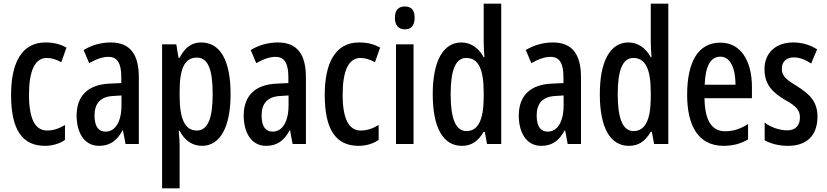

<svg xmlns="http://www.w3.org/2000/svg" viewBox="-20 -873 4478 1040"><path d="M224 -83C260 -83 300 -93 332 -115V-196C299 -176 268 -166 235 -166C170 -166 137 -230 137 -360C137 -491 170 -559 233 -559C258 -559 283 -552 312 -536L340 -615C310 -632 275 -643 226 -643C98 -643 40 -533 40 -359C40 -174 98 -83 224 -83Z M580 -643C528 -643 477 -629 433 -602L463 -531C504 -554 536 -565 568 -565C616 -565 637 -529 637 -456V-423L573 -420C459 -415 395 -356 395 -247C395 -161 432 -83 517 -83C575 -83 614 -111 644 -167H646L660 -93H732V-455C732 -577 686 -643 580 -643ZM593 -353 638 -356V-303C638 -213 604 -160 552 -160C514 -160 492 -187 492 -248C492 -313 525 -350 593 -353Z M1070 -643C1022 -643 983 -620 953 -560H947L935 -633H858V147H953V-90C953 -108 951 -132 948 -165H953C979 -112 1023 -83 1074 -83C1173 -83 1229 -186 1229 -363C1229 -547 1172 -643 1070 -643ZM1046 -561C1108 -561 1132 -495 1132 -362C1132 -229 1104 -166 1047 -166C983 -166 953 -225 953 -356V-379C953 -505 982 -561 1046 -561Z M1485 -643C1433 -643 1382 -629 1338 -602L1368 -531C1409 -554 1441 -565 1473 -565C1521 -565 1542 -529 1542 -456V-423L1478 -420C1364 -415 1300 -356 1300 -247C1300 -161 1337 -83 1422 -83C1480 -83 1519 -111 1549 -167H1551L1565 -93H1637V-455C1637 -577 1591 -643 1485 -643ZM1498 -353 1543 -356V-303C1543 -213 1509 -160 1457 -160C1419 -160 1397 -187 1397 -248C1397 -313 1430 -350 1498 -353Z M1923 -83C1959 -83 1999 -93 2031 -115V-196C1998 -176 1967 -166 1934 -166C1869 -166 1836 -230 1836 -360C1836 -491 1869 -559 1932 -559C1957 -559 1982 -552 2011 -536L2039 -615C2009 -632 1974 -643 1925 -643C1797 -643 1739 -533 1739 -359C1739 -174 1797 -83 1923 -83Z M2173 -838C2137 -838 2119 -817 2119 -776C2119 -736 2139 -714 2173 -714C2208 -714 2226 -736 2226 -776C2226 -816 2210 -838 2173 -838ZM2220 -633H2125V-93H2220Z M2482 -83C2534 -83 2570 -108 2600 -159H2606L2618 -93H2695V-853H2600V-643C2600 -620 2602 -596 2604 -563H2600C2572 -615 2528 -643 2479 -643C2380 -643 2324 -541 2324 -363C2324 -183 2379 -83 2482 -83ZM2507 -163C2448 -163 2421 -231 2421 -363C2421 -491 2447 -559 2505 -559C2571 -559 2600 -500 2600 -371V-341C2599 -221 2568 -163 2507 -163Z M2975 -643C2923 -643 2872 -629 2828 -602L2858 -531C2899 -554 2931 -565 2963 -565C3011 -565 3032 -529 3032 -456V-423L2968 -420C2854 -415 2790 -356 2790 -247C2790 -161 2827 -83 2912 -83C2970 -83 3009 -111 3039 -167H3041L3055 -93H3127V-455C3127 -577 3081 -643 2975 -643ZM2988 -353 3033 -356V-303C3033 -213 2999 -160 2947 -160C2909 -160 2887 -187 2887 -248C2887 -313 2920 -350 2988 -353Z M3387 -83C3439 -83 3475 -108 3505 -159H3511L3523 -93H3600V-853H3505V-643C3505 -620 3507 -596 3509 -563H3505C3477 -615 3433 -643 3384 -643C3285 -643 3229 -541 3229 -363C3229 -183 3284 -83 3387 -83ZM3412 -163C3353 -163 3326 -231 3326 -363C3326 -491 3352 -559 3410 -559C3476 -559 3505 -500 3505 -371V-341C3504 -221 3473 -163 3412 -163Z M3882 -642C3764 -642 3702 -542 3702 -359C3702 -199 3758 -83 3900 -83C3948 -83 3992 -94 4032 -118V-201C3989 -174 3951 -162 3909 -162C3834 -162 3798 -221 3796 -341H4053V-402C4053 -540 3995 -642 3882 -642ZM3882 -566C3938 -566 3964 -499 3964 -414H3797C3801 -519 3831 -566 3882 -566Z M4408 -242C4408 -326 4361 -366 4296 -407C4232 -446 4215 -464 4215 -501C4215 -538 4239 -562 4279 -562C4315 -562 4344 -548 4374 -529L4406 -606C4365 -631 4324 -643 4276 -643C4183 -643 4121 -587 4121 -499C4121 -416 4163 -373 4232 -332C4298 -296 4313 -273 4313 -236C4313 -193 4288 -167 4245 -167C4199 -167 4153 -185 4122 -209V-113C4155 -95 4197 -83 4248 -83C4348 -83 4408 -137 4408 -242Z"/></svg>

Font: Noto Sans Kannada UI ExtraCondensed Medium
Style: Regular
Weight: 500
Width: 2
Designer: Jelle Bosma - Monotype Design Team
Foundry: Monotype Imaging Inc.
Version: Version 2.005